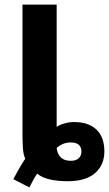

<svg xmlns="http://www.w3.org/2000/svg" viewBox="-20 -780 475 837"><path d="M108 37 38 1Q51 -23 64 -46Q77 -69 90 -88Q82 -105 80 -133Q78 -161 78 -193V-760H227V-227Q240 -236 261 -242Q282 -248 303 -248Q366 -248 400.5 -215Q435 -182 435 -120Q435 -61 394.5 -25.5Q354 10 275 10Q233 10 198.5 2.5Q164 -5 142 -23Q133 -10 125.5 4Q118 18 108 37ZM289 -79Q311 -79 323 -90Q335 -101 335 -119Q335 -159 288 -159Q254 -159 227 -135Q230 -109 245 -94Q260 -79 289 -79Z"/></svg>

Font: BC Sans
Style: Bold
Weight: 700
Designer: Monotype Design Team
Province of B.C.
Foundry: Monotype Imaging Inc.
Version: Version 2.000;GOOG;noto-source:20170915:90ef993387c0